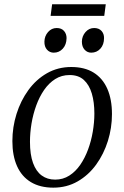

<svg xmlns="http://www.w3.org/2000/svg" viewBox="-20 -854 572 884"><path d="M308 -545.5Q369.5 -545.5 411 -519.8Q452.5 -494 474 -445.5Q495.5 -397 495.5 -328.5Q495.5 -265.5 476.8 -205.2Q458 -145 422.8 -96.2Q387.5 -47.5 337.5 -18.8Q287.5 10 225.5 10Q164.5 10 122.2 -15.5Q80 -41 58.5 -89Q37 -137 37 -204.5Q37 -268.5 56 -329.2Q75 -390 110.5 -439Q146 -488 196.2 -516.8Q246.5 -545.5 308 -545.5ZM300.5 -508.5Q263.5 -508.5 234.2 -490Q205 -471.5 183.2 -440Q161.5 -408.5 147 -368.8Q132.5 -329 125.2 -285.8Q118 -242.5 118 -201Q118 -142.5 132 -103.8Q146 -65 172 -46Q198 -27 234 -27Q270 -27 299 -45.5Q328 -64 349.5 -95.2Q371 -126.5 385.5 -165.8Q400 -205 407.2 -247.8Q414.5 -290.5 414.5 -331.5Q414.5 -383.5 402.8 -423.2Q391 -463 366.2 -485.8Q341.5 -508.5 300.5 -508.5ZM227.5 -611.5Q209 -611.5 196.5 -625.2Q184 -639 184.5 -662.5Q185 -688 201.2 -706.5Q217.5 -725 241 -725Q263 -725 274.8 -711.5Q286.5 -698 286.5 -678.5Q286 -648.5 269.2 -630Q252.5 -611.5 227.5 -611.5ZM400 -611.5Q382 -611.5 369.5 -625.2Q357 -639 357 -662.5Q357.5 -688 373.8 -706.5Q390 -725 413.5 -725Q435.5 -725 447.5 -711.5Q459.5 -698 459 -678.5Q459 -648.5 442.2 -630Q425.5 -611.5 400 -611.5ZM220 -834.5H467L460 -781H213Z"/></svg>

Font: Merriweather 72pt Light
Style: Italic
Weight: 300
Italic angle: -7.8°
Version: Version 2.101